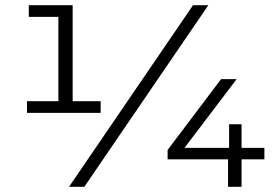

<svg xmlns="http://www.w3.org/2000/svg" viewBox="-20 -720 1069 740"><path d="M368 -330H260V-700H91V-655H205V-330H84V-285H368ZM724 -700 246 0H305L783 -700ZM999 -150H911V-241H863V-150H691L892 -415H832L626 -142V-106H859V0H911V-106H999Z"/></svg>

Font: Montserrat Lite
Style: Regular
Weight: 400
Designer: Julieta Ulanovsky
Foundry: Julieta Ulanovsky
Version: Version 7.200;PS 007.200;hotconv 1.0.88;makeotf.lib2.5.64775